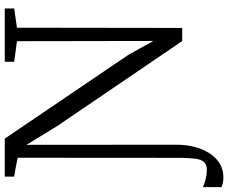

<svg xmlns="http://www.w3.org/2000/svg" viewBox="-114 -687 956 804"><g transform="rotate(-90 364.0 -285.0)"><path d="M22.5 172.5Q10 172.5 0.2 170.2Q-9.5 168 -17.5 164.5V86.5Q-6.5 92 13.5 97.5Q33.5 103 54.5 103Q69 103 78.8 98Q88.5 93 94.2 81.2Q100 69.5 102.2 48Q104.5 26.5 105 -7L105.5 -689Q94 -691.5 80.8 -694Q67.5 -696.5 53.8 -699.2Q40 -702 26.5 -703.5V-743H185.5L536 -226L594.5 -121L593.5 -692L507.5 -703.5V-743H730.5V-703.5L650 -692L649 0H594L238.5 -523L159.5 -652L160 -22.5Q160 15.5 151.2 50.2Q142.5 85 125.2 112.5Q108 140 82.5 156.2Q57 172.5 22.5 172.5Z"/></g></svg>

Font: Merriweather 36pt Light
Style: Regular
Weight: 300
Designer: Eben Sorkin
Foundry: Eben Sorkin
Version: Version 2.100